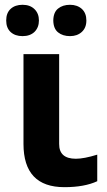

<svg xmlns="http://www.w3.org/2000/svg" viewBox="-20 -772 447 802"><path d="M227.1 -170.9Q226.6 -108.9 296.9 -108.9Q331.1 -108.9 386.2 -126V-15.1Q333 9.8 249 9.8Q78.1 9.8 78.1 -170.9V-545.9H227.1ZM202.6 -686.5Q203.1 -720.7 222.7 -736.3Q242.2 -752 272.5 -752Q302.7 -752 322.3 -734.4Q340.8 -716.8 340.8 -686.5Q340.8 -656.2 321.8 -638.7Q302.7 -621.1 272.5 -621.1Q242.2 -621.1 222.7 -636.7Q203.1 -652.3 202.6 -686.5ZM124 -638.7Q105.5 -621.1 74.2 -621.1Q43 -621.1 24.4 -638.2Q5.9 -655.3 5.9 -686.5Q5.9 -717.8 24.4 -734.9Q43 -752 74.2 -752Q105.5 -752 124 -733.9Q142.6 -715.8 142.6 -686.5Q142.6 -657.2 124 -638.7Z"/></svg>

Font: NotoSans-Bold
Style: Bold
Weight: 700
Designer: Monotype Design team
Foundry: Monotype Imaging Inc.
Version: Version 1.04